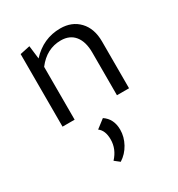

<svg xmlns="http://www.w3.org/2000/svg" viewBox="-169 -532 869 935"><g transform="rotate(-30 265.0 -65.0)"><path d="M307 -420Q372 -420 412 -378Q452 -336 452 -263V0H384V-240Q384 -301 357 -334.5Q330 -368 280 -368Q200 -368 146 -297V0H78V-408L134 -420L143 -346Q211 -420 307 -420ZM269 62Q314 92 314 153Q314 193 293.5 230.5Q273 268 238 290L210 268Q250 225 250 171Q250 120 221 99Z"/></g></svg>

Font: EauTestInfant
Style: Regular
Weight: 400
Designer: Christian Thalmann (Catharsis Fonts)
Version: Version 0.001;PS 000.001;hotconv 1.0.88;makeotf.lib2.5.64775